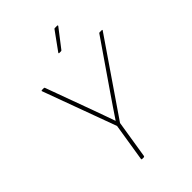

<svg xmlns="http://www.w3.org/2000/svg" viewBox="-245 -948 1051 1051"><g transform="rotate(-45 280.5 -422.5)"><path d="M215 0Q210 0 211 -6L246 -225L90 -650Q89 -652 90.5 -653.5Q92 -655 94 -655H110Q114 -655 115 -650L215 -377Q226 -346 237.5 -314.5Q249 -283 260 -251H261Q283 -283 304 -315Q325 -347 347 -378L535 -651Q537 -655 541 -655H558Q560 -655 561 -653.5Q562 -652 560 -650L269 -225L234 -6Q233 0 228 0ZM304 -731Q302 -731 301.5 -732.5Q301 -734 302 -736L378 -841Q380 -845 384 -845H402Q405 -845 406 -843.5Q407 -842 405 -839L324 -734Q322 -731 317 -731Z"/></g></svg>

Font: Sofia Sans Thin
Style: Italic
Weight: 250
Italic angle: -9°
Version: Version 4.100-B